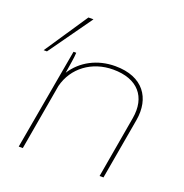

<svg xmlns="http://www.w3.org/2000/svg" viewBox="-126 -813 887 926"><g transform="rotate(20 317.5 -350.0)"><path d="M69 0H90L149 -340C174 -440 262 -505 371 -505C497 -505 559 -432 539 -317L484 0H504L559 -315C579 -432 519 -524 375 -524C283 -524 205 -482 160 -412C167 -458 174 -493 175 -520H161ZM23 -478H40L198 -700H172Z"/></g></svg>

Font: Fixel Display 20240404 Thin
Style: Italic
Weight: 100
Italic angle: -10°
Designer: AlfaBravo + MacPaw
Foundry: Kyrylo Tkachov, Marchela Mozhyna, Serhii Makarenko, Maria Weinstein, Zakhar Kryvoshyya
Version: Version 1.211;Glyphs 3.2 (3225)